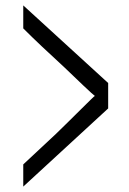

<svg xmlns="http://www.w3.org/2000/svg" viewBox="-20 -608 476 710"><path d="M66 0 187 -113Q208 -133 232.5 -157.5Q257 -182 278.5 -203Q300 -224 314.5 -238.5Q329 -253 331 -253Q329 -254 317 -265Q305 -276 288.5 -291.5Q272 -307 253.5 -325Q235 -343 219 -358Q169 -404 133.5 -437.5Q98 -471 66 -503V-588L380 -301V-207L66 82Z"/></svg>

Font: BM HANNA Air
Style: Regular
Weight: 400
Designer: Woowa Brothers : Cheoljun Lim; Soyoung Lee; Taehyun Cha; Byungsun Park; Minjin Kim; Hyesun Chae; Myungsoo Han; Bongjin K
Foundry: Sandoll Communications Inc.
Version: Version 1.000;PS 1;hotconv 16.6.51;makeotf.lib2.5.65220